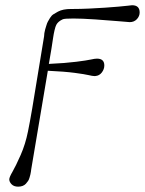

<svg xmlns="http://www.w3.org/2000/svg" viewBox="-20 -450 549 727"><path d="M15.1 229Q15.1 221.2 27.6 199.7Q40 178.2 58.1 137.2Q76.2 96.2 85.9 47.9Q92.8 14.6 102.1 -40L147 -313L147.9 -324.2Q149.9 -335.4 150.9 -338.1Q151.9 -340.8 155 -351.8Q158.2 -362.8 161.1 -367.9Q164.1 -373 169.4 -382.1Q174.8 -391.1 182.4 -396Q189.9 -400.9 199.5 -406Q209 -411.1 221.4 -413.6Q233.9 -416 249 -416H255.9Q283.7 -416 316.9 -417.5Q350.1 -418.9 377.4 -420.9Q404.8 -422.9 428 -424.8Q451.2 -426.8 465.1 -428.5Q479 -430.2 480 -430.2Q508.8 -430.2 508.8 -402.8Q508.8 -388.7 498.3 -377.4Q487.8 -366.2 471.2 -366.2Q469.2 -366.2 430.2 -369.6Q391.1 -373 340.1 -376.5Q289.1 -379.9 257.8 -379.9Q224.6 -379.9 217.8 -377Q209 -373 202.9 -367.9Q196.8 -362.8 193.4 -356.4Q189.9 -350.1 186.5 -335.4Q183.1 -320.8 181.2 -307.4Q179.2 -293.9 174.6 -264.4Q169.9 -234.9 165 -208Q228 -210.9 268.6 -216.1Q309.1 -221.2 324 -224.6Q338.9 -228 347.2 -228Q375 -228 375 -202.1Q375 -188 365.5 -175.5Q356 -163.1 340.8 -162.1H335.9Q330.1 -162.1 315.9 -165.5Q301.8 -168.9 262.9 -174.1Q224.1 -179.2 161.1 -182.1L98.1 191.9L97.2 199.2Q96.2 206.1 95.2 210Q94.2 213.9 92 221.9Q89.8 230 86.4 235.1Q83 240.2 78.1 245.6Q73.2 251 65.7 253.9Q58.1 256.8 48.8 256.8Q32.7 256.8 23.9 247.8Q15.1 238.8 15.1 229Z"/></svg>

Font: CMU Serif Extra
Style: RomanSlanted
Weight: 500
Italic angle: -9.46001°
Version: Version 0.7.0